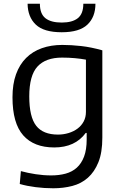

<svg xmlns="http://www.w3.org/2000/svg" viewBox="-20 -791 644 1030"><path d="M311 -618Q215 -618 172 -659Q129 -700 128 -771H194Q194 -717 223.5 -693.5Q253 -670 311 -670Q368 -670 397.5 -693.5Q427 -717 427 -771H492Q492 -700 449 -659Q406 -618 311 -618ZM291 -69Q321 -69 348.5 -77.5Q376 -86 396.5 -101.5Q417 -117 429 -139.5Q441 -162 441 -191V-471Q414 -476 381.5 -479Q349 -482 313 -482Q225 -482 181 -434Q137 -386 137 -274Q137 -164 174 -116.5Q211 -69 291 -69ZM266 219Q218 219 171 213Q124 207 86 196L92 127Q129 137 171 143.5Q213 150 255 150Q297 150 332 140.5Q367 131 392 108.5Q417 86 431 49Q445 12 445 -43V-78H440Q383 0 271 0Q162 0 104.5 -65Q47 -130 47 -269Q47 -340 66 -392.5Q85 -445 120 -480Q155 -515 204.5 -532.5Q254 -550 314 -550Q362 -550 415.5 -544Q469 -538 529 -521V-53Q529 27 508 79Q487 131 451.5 162.5Q416 194 368 206.5Q320 219 266 219Z"/></svg>

Font: EncodeSans
Style: Regular
Weight: 400
Designer: Pablo Impallari, Andres Torresi
Foundry: Pablo Impallari, Andres Torresi
Version: Version 1.000; ttfautohint (v1.4.1)